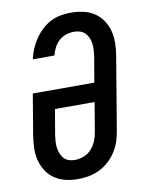

<svg xmlns="http://www.w3.org/2000/svg" viewBox="-85 -804 669 873"><g transform="rotate(-10 250.0 -367.5)"><path d="M204 8Q175 8 147.5 1.5Q120 -5 97.5 -20Q75 -35 60 -58Q45 -81 38 -108Q31 -135 32 -164Q33 -193 37 -221L69 -411H353L373 -528Q375 -543 376 -557.5Q377 -572 375 -586.5Q373 -601 368 -613.5Q363 -626 353.5 -636Q344 -646 330.5 -650.5Q317 -655 302 -655Q284 -655 265.5 -649Q247 -643 232.5 -630Q218 -617 209 -599.5Q200 -582 196 -564H96Q101 -588 110.5 -610.5Q120 -633 134 -654Q148 -675 167 -693Q186 -711 208 -722.5Q230 -734 254 -738.5Q278 -743 302 -743Q331 -743 359 -737Q387 -731 410 -716Q433 -701 448.5 -678Q464 -655 471 -628Q478 -601 477.5 -572Q477 -543 472 -514L416 -179Q412 -154 404 -129.5Q396 -105 381.5 -82.5Q367 -60 347 -42Q327 -24 303 -12.5Q279 -1 254 3.5Q229 8 204 8ZM206 -80Q227 -80 248 -88.5Q269 -97 283.5 -114Q298 -131 306 -151.5Q314 -172 317 -193L339 -324H156L136 -207Q134 -192 133 -177.5Q132 -163 134 -149Q136 -135 141 -122Q146 -109 155 -99Q164 -89 177.5 -84.5Q191 -80 206 -80Z"/></g></svg>

Font: Iosevka Curly Slab SmBdObl
Style: Regular
Weight: 600
Italic angle: -9°
Monospace: yes
Designer: Belleve Invis
Foundry: Belleve Invis
Version: Version 11.0.0; ttfautohint (v1.8.3)